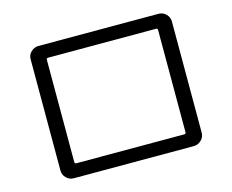

<svg xmlns="http://www.w3.org/2000/svg" viewBox="-99 -855 1198 990"><g transform="rotate(-15 500.0 -360.0)"><path d="M203.1 -632.8V-86.9Q203.1 -78.1 211.9 -78.1H788.1Q796.9 -78.1 796.9 -86.9V-632.8Q796.9 -641.6 788.1 -641.6H211.9Q203.1 -641.6 203.1 -632.8ZM179.7 -6.8Q156.2 -6.8 139.6 -23.4Q123 -40 123 -63.5V-657.2Q123 -680.7 140.1 -696.8Q157.2 -712.9 179.7 -712.9H820.3Q843.8 -712.9 860.4 -696.3Q877 -679.7 877 -657.2V-63.5Q877 -40 859.9 -23.4Q842.8 -6.8 820.3 -6.8H203.1Z"/></g></svg>

Font: Rounded Mgen+ 1m regular
Style: Regular
Weight: 400
Designer: [Source Han Sans]
Ryoko NISHIZUKA  (kana & ideographs); Paul D. Hunt (Latin, Greek & Cyrillic); Wenlong ZHANG  (bopomofo
Version: Version 1.059.20150602